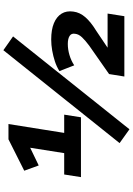

<svg xmlns="http://www.w3.org/2000/svg" viewBox="160 -936 807 1168"><g transform="rotate(-90 564.0 -352.5)"><path d="M70 -264 86 -366H216L253 -600L307 -601L141 -521L109 -609L300 -705H393L339 -366H450L434 -264ZM361 31 277 -29 842 -736 926 -677ZM682 0 697 -93 870 -214Q901 -237 920.5 -257.5Q940 -278 942 -300Q946 -322 929 -333Q912 -344 880 -344Q847 -344 813 -334Q779 -324 750 -305L715 -395Q742 -412 774 -422.5Q806 -433 840 -439Q874 -445 907 -445Q967 -445 1006.5 -428.5Q1046 -412 1064.5 -382Q1083 -352 1077 -310Q1072 -271 1043 -237.5Q1014 -204 960 -171L841 -91V-102H1065L1049 0Z"/></g></svg>

Font: Nunito Sans 10pt SemiExpanded ExtraBold
Style: Italic
Weight: 800
Width: 6
Italic angle: -9°
Designer: Vernon Adams
Foundry: Vernon Adams
Version: Version 3.101;gftools[0.9.27]